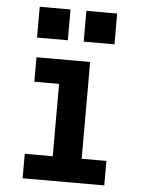

<svg xmlns="http://www.w3.org/2000/svg" viewBox="-53 -778 606 820"><g transform="rotate(5 250.0 -368.0)"><path d="M75 0V-105H195V-415H89V-520H319V-105H425V0ZM284 -604V-736H416V-604ZM84 -604V-736H216V-604Z"/></g></svg>

Font: Iosevka SS04 Extrabold
Style: Regular
Weight: 800
Monospace: yes
Designer: Belleve Invis
Foundry: Belleve Invis
Version: Version 19.0.0; ttfautohint (v1.8.4)